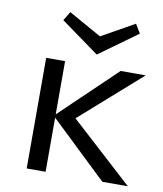

<svg xmlns="http://www.w3.org/2000/svg" viewBox="-78 -737 679 800"><g transform="rotate(10 262.0 -336.5)"><path d="M294 -518 132 -635 155 -673 294 -595 433 -673 456 -635ZM409 0 169 -229V0H89V-468H169V-243L404 -468H510L253 -241L517 0Z"/></g></svg>

Font: Ysabeau SC Medium
Style: Regular
Weight: 500
Designer: Christian Thalmann (Catharsis Fonts)
Version: Version 0.003